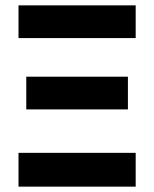

<svg xmlns="http://www.w3.org/2000/svg" viewBox="-20 -696 575 716"><path d="M49 -554H486V-676H49ZM78 -288H457V-410H78ZM49 0H486V-126H49Z"/></svg>

Font: Fog Sans
Style: Bold
Weight: 700
Foundry: Intel Corporation
Version: Version 1.00